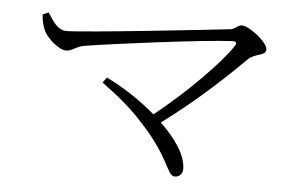

<svg xmlns="http://www.w3.org/2000/svg" viewBox="-44 -669 1089 690"><g transform="rotate(5 500.0 -324.0)"><path d="M335 -376 321 -357C376 -317 426 -276 466 -232C583 -109 579 -43 609 -43C624 -43 637 -54 637 -72C637 -121 598 -179 542 -232C670 -326 780 -432 835 -487C861 -510 897 -502 897 -527C897 -552 829 -605 803 -605C788 -605 780 -591 764 -588C693 -580 238 -530 175 -530C141 -530 122 -568 106 -591L85 -582C87 -554 94 -534 100 -522C112 -498 153 -460 181 -460C200 -460 218 -478 241 -482C330 -497 675 -542 775 -546C787 -546 790 -540 783 -529C744 -469 627 -349 513 -259C458 -306 393 -349 335 -376Z"/></g></svg>

Font: Noto Serif JP Light
Style: Regular
Weight: 300
Designer: Ryoko NISHIZUKA 西塚涼子 (kana & ideographs); Frank Grießhammer (Latin, Greek & Cyrillic); Wenlong ZHANG 张文龙 (bopomofo); San
Foundry: Adobe
Version: Version 2.001;hotconv 1.1.0;makeotfexe 2.6.0